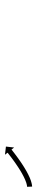

<svg xmlns="http://www.w3.org/2000/svg" viewBox="288 -448 148 764"><g transform="rotate(-90 362.0 -66.0)"><path d="M1.9 -32.3C1.5 -32.2 1.1 -32.2 0.7 -32.2L1.5 -12.2C2 -12.2 2.5 -12.3 3 -12.3C3 -12.3 3 -12.3 3.1 -12.3C3.1 -12.3 3.2 -12.3 3.2 -12.3C4.7 -12.4 6.2 -12.6 7.7 -12.8C7.7 -12.8 7.8 -12.8 7.9 -12.8C8 -12.8 8 -12.8 8 -12.8C10.5 -13.2 12.9 -13.7 15.3 -14.3C15.3 -14.3 15.4 -14.3 15.5 -14.3C15.6 -14.3 15.6 -14.4 15.6 -14.4C18.9 -15.2 22.1 -16.2 25.3 -17.2C25.3 -17.2 25.4 -17.3 25.5 -17.3C25.5 -17.3 25.6 -17.3 25.6 -17.3C29.5 -18.7 33.3 -20.2 37.2 -21.8C37.2 -21.8 37.2 -21.8 37.3 -21.9C37.3 -21.9 37.4 -21.9 37.4 -21.9C41.7 -23.8 45.9 -25.8 50.2 -27.9C50.2 -27.9 50.2 -27.9 50.3 -27.9C50.3 -28 50.3 -28 50.3 -28C54.9 -30.3 59.4 -32.7 63.9 -35.2C63.9 -35.2 63.9 -35.2 63.9 -35.3C64 -35.3 64 -35.3 64 -35.3C68.6 -38 73.2 -40.7 77.8 -43.5C77.8 -43.5 77.8 -43.5 77.8 -43.5C77.8 -43.5 77.9 -43.5 77.9 -43.5C82.4 -46.4 86.9 -49.2 91.4 -52.2C91.4 -52.2 91.4 -52.2 91.5 -52.2C91.5 -52.2 91.5 -52.2 91.5 -52.2C95.8 -55.1 100.2 -58.1 104.5 -61C104.5 -61 104.5 -61 104.5 -61C104.5 -61.1 104.5 -61.1 104.5 -61.1C108.5 -63.9 112.5 -66.7 116.5 -69.6C116.5 -69.6 116.5 -69.6 116.5 -69.6C116.5 -69.6 116.5 -69.6 116.5 -69.6C120.1 -72.2 123.6 -74.8 127.2 -77.4L127.2 -77.4L127.2 -77.5C130.2 -79.7 133.1 -81.9 136.1 -84.2L136.1 -84.2L136.1 -84.2C138.4 -86 140.7 -87.7 142.9 -89.5L142.9 -89.5L142.9 -89.5C144.4 -90.7 145.9 -91.8 147.3 -92.9L147.3 -93L147.3 -93C147.8 -93.4 148.3 -93.8 148.9 -94.2L157 -83.8L160.8 -116.4L128.3 -120.2L136.4 -109.9C135.9 -109.4 135.4 -109 134.9 -108.6L134.9 -108.6L134.9 -108.6C133.5 -107.5 132.1 -106.4 130.6 -105.3L130.6 -105.3L130.6 -105.3C128.4 -103.5 126.2 -101.8 123.9 -100.1L123.9 -100.1L123.9 -100.1C121 -97.9 118.1 -95.6 115.2 -93.4L115.2 -93.5L115.2 -93.5C111.7 -90.9 108.3 -88.3 104.8 -85.8C104.8 -85.8 104.8 -85.8 104.8 -85.8C104.8 -85.8 104.8 -85.8 104.8 -85.8C100.9 -83 97 -80.2 93 -77.4C93 -77.4 93.1 -77.4 93.1 -77.5C93.1 -77.5 93.1 -77.5 93.1 -77.5C88.9 -74.6 84.7 -71.7 80.4 -68.9C80.4 -68.9 80.4 -68.9 80.4 -68.9C80.5 -68.9 80.5 -68.9 80.5 -68.9C76.1 -66.1 71.7 -63.2 67.3 -60.5C67.3 -60.5 67.3 -60.5 67.3 -60.5C67.3 -60.5 67.4 -60.5 67.4 -60.5C62.9 -57.8 58.5 -55.2 54 -52.6C54 -52.6 54.1 -52.7 54.1 -52.7C54.1 -52.7 54.2 -52.7 54.2 -52.7C49.9 -50.3 45.5 -48 41.2 -45.8C41.2 -45.8 41.2 -45.8 41.3 -45.8C41.3 -45.8 41.3 -45.8 41.3 -45.8C37.4 -43.9 33.3 -42 29.3 -40.2C29.3 -40.2 29.3 -40.2 29.4 -40.2C29.4 -40.3 29.5 -40.3 29.5 -40.3C26 -38.8 22.4 -37.4 18.9 -36.2C18.9 -36.2 18.9 -36.2 19 -36.2C19.1 -36.2 19.1 -36.2 19.1 -36.2C16.3 -35.3 13.4 -34.5 10.6 -33.7C10.6 -33.7 10.6 -33.7 10.7 -33.7C10.8 -33.8 10.9 -33.8 10.9 -33.8C8.9 -33.3 6.9 -32.9 4.8 -32.6C4.8 -32.6 4.9 -32.6 5 -32.6C5.1 -32.6 5.2 -32.6 5.2 -32.6C4 -32.5 2.9 -32.3 1.7 -32.3C1.7 -32.3 1.8 -32.3 1.8 -32.3C1.9 -32.3 1.9 -32.3 1.9 -32.3Z"/></g></svg>

Font: FRB American Cursive Just Arrows
Style: Bold Italic
Weight: 700
Italic angle: -25°
Version: Version 2.0;Modular Font Editor K font №1